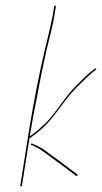

<svg xmlns="http://www.w3.org/2000/svg" viewBox="-20 -690 367 693"><path d="M92.5 -167 106.5 -161C115.2 -157 123.3 -152.3 130.8 -147C163.4 -123.8 203.7 -93.1 236.9 -69L254.7 -55C257.5 -54 262.6 -58.3 259.5 -60L240.7 -74C217 -92.6 189.2 -112.9 164.7 -130.5C142.3 -146.5 133.1 -155.8 109.3 -166L95.2 -172C92.9 -173.3 88.6 -168.4 92.5 -167ZM179.1 -670C177.1 -670 176 -669 175.6 -667L170.9 -637C169.8 -630.3 167.7 -620.2 164.6 -606.5L155.1 -565.5C151.9 -551.8 148.4 -537.2 144.6 -521.5C120.2 -421.4 98.8 -307.9 81.8 -200.5L53.2 -20C52.9 -18 53.7 -17 55.7 -17C57.7 -17 58.9 -18 59.2 -20L86.3 -191H87.3C102.4 -202.1 116 -211.2 130.6 -225C175.3 -263.6 210.4 -328.3 253.3 -371C271.4 -389.1 294.8 -412.5 312.8 -428L325.4 -438C329.9 -440.7 326.3 -444.6 322 -442L309.4 -432C290.5 -416.9 267.4 -393.6 249.4 -375C207.3 -332.1 172.7 -265.5 126.3 -229C114.2 -216.4 100.4 -206.8 87.4 -198L87.7 -200C90.8 -220 94.8 -243 99.6 -269C113.9 -337.8 124.9 -405.6 139.6 -471C150.6 -527 168.1 -581.7 176.9 -637L181.6 -667C182 -669 181.1 -670 179.1 -670Z"/></svg>

Font: Proton
Style: HlIt
Weight: 500
Version: Version 1.017